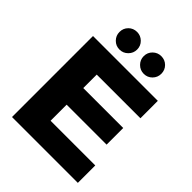

<svg xmlns="http://www.w3.org/2000/svg" viewBox="-256 -1064 1200 1200"><g transform="rotate(45 344.0 -464.5)"><path d="M639 -716V-562H253V-443H606V-296H253V-154H648V0H66V-716ZM243 -929Q275 -929 298 -906.5Q321 -884 321 -851Q321 -819 298 -796Q275 -773 243 -773Q210 -773 187.5 -796Q165 -819 165 -851Q165 -884 187.5 -906.5Q210 -929 243 -929ZM457 -929Q490 -929 512.5 -906.5Q535 -884 535 -851Q535 -819 512.5 -796Q490 -773 457 -773Q425 -773 402 -796Q379 -819 379 -851Q379 -884 402 -906.5Q425 -929 457 -929Z"/></g></svg>

Font: Almarai ExtraBold
Style: Regular
Weight: 800
Designer: Boutros International 2019
Foundry: Created by Boutros International 2019
Version: Version 1.10